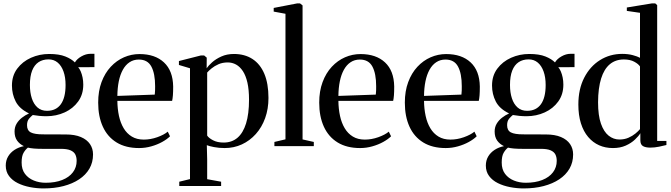

<svg xmlns="http://www.w3.org/2000/svg" viewBox="-20 -838 3850 1101"><path d="M230 242.5Q190.5 242.5 151.8 235Q113 227.5 81.8 212Q50.5 196.5 31.8 171.5Q13 146.5 13 111.5Q13 82.5 26.2 59.8Q39.5 37 63.2 21.5Q87 6 117 0Q92 -12 77.8 -32.2Q63.5 -52.5 63.5 -84Q63.5 -109 75.2 -128.8Q87 -148.5 106 -163.2Q125 -178 146.5 -187.5Q91.5 -214 70 -256Q48.5 -298 48.5 -347.5Q48.5 -404 78.8 -444.5Q109 -485 157.8 -506.8Q206.5 -528.5 262 -528.5Q319 -528.5 354.5 -514.2Q390 -500 409.5 -480Q421 -500 447 -514.8Q473 -529.5 499 -529.5H521.5V-453L428.5 -452.5Q436.5 -443.5 443 -428.2Q449.5 -413 453.5 -393.8Q457.5 -374.5 457.5 -352.5Q457.5 -296.5 428.2 -256Q399 -215.5 350.8 -193.5Q302.5 -171.5 245.5 -171.5Q226 -171.5 205.2 -173.5Q184.5 -175.5 168 -178.5Q157.5 -170.5 146.2 -157Q135 -143.5 135 -120Q135 -90 156.5 -78.8Q178 -67.5 227 -67.5L356.5 -67Q409 -67 443.8 -52.2Q478.5 -37.5 496 -11.8Q513.5 14 513.5 47.5Q513.5 93 492.8 129Q472 165 434 190.2Q396 215.5 344.2 229Q292.5 242.5 230 242.5ZM242 210Q296.5 210 336.5 194.2Q376.5 178.5 398 150Q419.5 121.5 419.5 84.5Q419.5 63.5 412 48.2Q404.5 33 384.8 24.2Q365 15.5 329 15.5H221.5Q195.5 15.5 174.8 13.8Q154 12 140 8.5Q125.5 20 114.8 38.8Q104 57.5 104 94Q104 133.5 123.2 159Q142.5 184.5 173.8 197.2Q205 210 242 210ZM249.5 -202.5Q301.5 -202.5 328.8 -240.2Q356 -278 356 -350.5Q356 -395 344.2 -428Q332.5 -461 310.8 -479.2Q289 -497.5 258.5 -497.5Q225 -497.5 201 -481.5Q177 -465.5 164.2 -433Q151.5 -400.5 151.5 -351Q151.5 -307.5 162.5 -274Q173.5 -240.5 195.2 -221.5Q217 -202.5 249.5 -202.5Z M777.5 11Q701 11 648.8 -21Q596.5 -53 569.8 -111.5Q543 -170 543 -249.5Q543 -315.5 562.2 -367.2Q581.5 -419 615 -455Q648.5 -491 691 -509.5Q733.5 -528 780 -528Q869 -528 920.2 -480.2Q971.5 -432.5 973 -342Q973 -311 971.5 -291.8Q970 -272.5 967 -259.5H653Q653.5 -213.5 662.2 -173.2Q671 -133 689.2 -102.5Q707.5 -72 736 -54.8Q764.5 -37.5 804.5 -37.5Q843 -37.5 881.8 -51.2Q920.5 -65 942 -83L955 -56.5Q938 -39.5 910 -24Q882 -8.5 847.8 1.2Q813.5 11 777.5 11ZM653 -288 867.5 -295.5Q869 -308 869.2 -319.8Q869.5 -331.5 869.5 -343.5Q869.5 -416 848 -456.2Q826.5 -496.5 776 -496.5Q746 -496.5 723 -481.2Q700 -466 684.5 -438Q669 -410 661.2 -372Q653.5 -334 653 -288Z M1008 228.5V204L1069.5 189V-446.5L1006 -465.5V-488L1132 -520H1150.5L1165.5 -507.5L1165 -446.5Q1174.5 -461 1195.8 -480.2Q1217 -499.5 1249 -514Q1281 -528.5 1321.5 -528.5Q1383 -528.5 1427.5 -499.8Q1472 -471 1495.8 -414.8Q1519.5 -358.5 1519.5 -276.5Q1519.5 -213.5 1500.5 -160.8Q1481.5 -108 1447 -69.5Q1412.5 -31 1367 -10Q1321.5 11 1268.5 11Q1236 11 1207.5 5.5Q1179 0 1166 -5.5L1168 76.5V189.5L1248 204V228.5ZM1262.5 -20.5Q1309.5 -20.5 1341.8 -48Q1374 -75.5 1391 -130.2Q1408 -185 1408 -266.5Q1408 -323.5 1398.8 -364Q1389.5 -404.5 1372.8 -430Q1356 -455.5 1333.8 -467.8Q1311.5 -480 1286 -480Q1256.5 -480 1233.2 -469.8Q1210 -459.5 1193.5 -446Q1177 -432.5 1168 -422V-60.5Q1177 -46.5 1201.8 -33.5Q1226.5 -20.5 1262.5 -20.5Z M1617 -39V-759L1549.5 -771.5V-792.5L1684 -818.5H1700.5L1715 -807V-38.5L1779.5 -24V0H1553.5V-24Z M2045 11Q1968.5 11 1916.2 -21Q1864 -53 1837.2 -111.5Q1810.5 -170 1810.5 -249.5Q1810.5 -315.5 1829.8 -367.2Q1849 -419 1882.5 -455Q1916 -491 1958.5 -509.5Q2001 -528 2047.5 -528Q2136.5 -528 2187.8 -480.2Q2239 -432.5 2240.5 -342Q2240.5 -311 2239 -291.8Q2237.5 -272.5 2234.5 -259.5H1920.5Q1921 -213.5 1929.8 -173.2Q1938.5 -133 1956.8 -102.5Q1975 -72 2003.5 -54.8Q2032 -37.5 2072 -37.5Q2110.5 -37.5 2149.2 -51.2Q2188 -65 2209.5 -83L2222.5 -56.5Q2205.5 -39.5 2177.5 -24Q2149.5 -8.5 2115.2 1.2Q2081 11 2045 11ZM1920.5 -288 2135 -295.5Q2136.5 -308 2136.8 -319.8Q2137 -331.5 2137 -343.5Q2137 -416 2115.5 -456.2Q2094 -496.5 2043.5 -496.5Q2013.5 -496.5 1990.5 -481.2Q1967.5 -466 1952 -438Q1936.5 -410 1928.8 -372Q1921 -334 1920.5 -288Z M2536 11Q2459.5 11 2407.2 -21Q2355 -53 2328.2 -111.5Q2301.5 -170 2301.5 -249.5Q2301.5 -315.5 2320.8 -367.2Q2340 -419 2373.5 -455Q2407 -491 2449.5 -509.5Q2492 -528 2538.5 -528Q2627.5 -528 2678.8 -480.2Q2730 -432.5 2731.5 -342Q2731.5 -311 2730 -291.8Q2728.5 -272.5 2725.5 -259.5H2411.5Q2412 -213.5 2420.8 -173.2Q2429.5 -133 2447.8 -102.5Q2466 -72 2494.5 -54.8Q2523 -37.5 2563 -37.5Q2601.5 -37.5 2640.2 -51.2Q2679 -65 2700.5 -83L2713.5 -56.5Q2696.5 -39.5 2668.5 -24Q2640.5 -8.5 2606.2 1.2Q2572 11 2536 11ZM2411.5 -288 2626 -295.5Q2627.5 -308 2627.8 -319.8Q2628 -331.5 2628 -343.5Q2628 -416 2606.5 -456.2Q2585 -496.5 2534.5 -496.5Q2504.5 -496.5 2481.5 -481.2Q2458.5 -466 2443 -438Q2427.5 -410 2419.8 -372Q2412 -334 2411.5 -288Z M2983 242.5Q2943.5 242.5 2904.8 235Q2866 227.5 2834.8 212Q2803.5 196.5 2784.8 171.5Q2766 146.5 2766 111.5Q2766 82.5 2779.2 59.8Q2792.5 37 2816.2 21.5Q2840 6 2870 0Q2845 -12 2830.8 -32.2Q2816.5 -52.5 2816.5 -84Q2816.5 -109 2828.2 -128.8Q2840 -148.5 2859 -163.2Q2878 -178 2899.5 -187.5Q2844.5 -214 2823 -256Q2801.5 -298 2801.5 -347.5Q2801.5 -404 2831.8 -444.5Q2862 -485 2910.8 -506.8Q2959.5 -528.5 3015 -528.5Q3072 -528.5 3107.5 -514.2Q3143 -500 3162.5 -480Q3174 -500 3200 -514.8Q3226 -529.5 3252 -529.5H3274.5V-453L3181.5 -452.5Q3189.5 -443.5 3196 -428.2Q3202.5 -413 3206.5 -393.8Q3210.5 -374.5 3210.5 -352.5Q3210.5 -296.5 3181.2 -256Q3152 -215.5 3103.8 -193.5Q3055.5 -171.5 2998.5 -171.5Q2979 -171.5 2958.2 -173.5Q2937.5 -175.5 2921 -178.5Q2910.5 -170.5 2899.2 -157Q2888 -143.5 2888 -120Q2888 -90 2909.5 -78.8Q2931 -67.5 2980 -67.5L3109.5 -67Q3162 -67 3196.8 -52.2Q3231.5 -37.5 3249 -11.8Q3266.5 14 3266.5 47.5Q3266.5 93 3245.8 129Q3225 165 3187 190.2Q3149 215.5 3097.2 229Q3045.5 242.5 2983 242.5ZM2995 210Q3049.5 210 3089.5 194.2Q3129.5 178.5 3151 150Q3172.5 121.5 3172.5 84.5Q3172.5 63.5 3165 48.2Q3157.5 33 3137.8 24.2Q3118 15.5 3082 15.5H2974.5Q2948.5 15.5 2927.8 13.8Q2907 12 2893 8.5Q2878.5 20 2867.8 38.8Q2857 57.5 2857 94Q2857 133.5 2876.2 159Q2895.5 184.5 2926.8 197.2Q2958 210 2995 210ZM3002.5 -202.5Q3054.5 -202.5 3081.8 -240.2Q3109 -278 3109 -350.5Q3109 -395 3097.2 -428Q3085.5 -461 3063.8 -479.2Q3042 -497.5 3011.5 -497.5Q2978 -497.5 2954 -481.5Q2930 -465.5 2917.2 -433Q2904.5 -400.5 2904.5 -351Q2904.5 -307.5 2915.5 -274Q2926.5 -240.5 2948.2 -221.5Q2970 -202.5 3002.5 -202.5Z M3495 11Q3451.5 11 3415.5 -5Q3379.5 -21 3352.8 -52.5Q3326 -84 3311.2 -130.8Q3296.5 -177.5 3296.5 -238.5Q3296.5 -327 3330 -392.2Q3363.5 -457.5 3420.5 -493.2Q3477.5 -529 3548 -529Q3581.5 -529 3608.5 -521.8Q3635.5 -514.5 3650 -506.5V-764.5L3574.5 -775.5V-795L3718 -818.5H3737.5L3748.5 -808.5V-30H3801.5V-6.5Q3785 -2 3759.2 3.2Q3733.5 8.5 3709 8.5Q3682 8.5 3667 -0.2Q3652 -9 3652 -34V-74Q3642.5 -58 3621.2 -37.8Q3600 -17.5 3568.2 -3.2Q3536.5 11 3495 11ZM3532 -38Q3560.5 -38 3583.5 -48Q3606.5 -58 3623.5 -72Q3640.5 -86 3650 -97.5V-457Q3640.5 -471.5 3616.8 -484.2Q3593 -497 3557.5 -497Q3509.5 -497 3476.8 -469.5Q3444 -442 3427 -387.5Q3410 -333 3409.5 -252Q3409.5 -176 3426 -129Q3442.5 -82 3470.2 -60Q3498 -38 3532 -38Z"/></svg>

Font: Merriweather 120pt
Style: Regular
Weight: 400
Version: Version 2.100